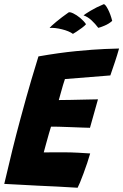

<svg xmlns="http://www.w3.org/2000/svg" viewBox="-30 -897 592 924"><path d="M343.5 6.5Q295.5 3.5 248.2 1Q201 -1.5 152 -3.5Q112.5 -5.5 71.5 -7.8Q30.5 -10 -9.5 -12Q10 -96.5 29.5 -175.2Q49 -254 68 -324Q98 -435.5 121 -513.2Q144 -591 155 -625.5Q254 -643 337 -651Q420 -659 474.5 -661.2Q529 -663.5 543 -663.5Q534 -631.5 523.5 -600Q513 -568.5 501 -534L282.5 -516.5Q279 -507.5 273 -486.8Q267 -466 261.2 -445Q255.5 -424 253 -415.5Q272.5 -415.5 308.8 -416.2Q345 -417 382.2 -417.8Q419.5 -418.5 441.5 -419L403 -282Q394.5 -282 368.2 -283Q342 -284 310 -285.2Q278 -286.5 251.2 -287.2Q224.5 -288 215.5 -287.5Q212.5 -279 205.5 -254.2Q198.5 -229.5 191.2 -203Q184 -176.5 180.5 -163.5Q187 -163.5 215.5 -163.8Q244 -164 274 -164Q311.5 -164 347.5 -162Q383.5 -160 404 -158.5Q398.5 -138.5 389.8 -112.8Q381 -87 371.8 -62Q362.5 -37 354.8 -18.2Q347 0.5 343.5 6.5ZM469.5 -877Q477 -876.5 489.5 -852.5Q502 -828.5 510 -796.5Q494 -782 471.8 -773Q449.5 -764 443 -763Q428.5 -782.5 410.5 -799.2Q392.5 -816 372 -823Q378 -828.5 405.2 -845Q432.5 -861.5 469.5 -877ZM300.5 -837.5Q307 -840 322.8 -832.5Q338.5 -825 355.8 -810.8Q373 -796.5 384 -780.5Q378.5 -773.5 364.8 -763.2Q351 -753 338 -744.5Q325 -736 321 -734Q302.5 -747.5 268.2 -756Q234 -764.5 208.5 -762.5Q213 -769 240.2 -791.8Q267.5 -814.5 300.5 -837.5Z"/></svg>

Font: Grandstander
Style: Bold Italic
Weight: 700
Italic angle: -15°
Designer: Tyler Finck
Foundry: Etcetera Type Co
Version: Version 1.200; ttfautohint (v1.8.3)